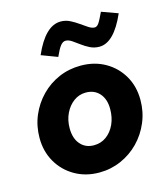

<svg xmlns="http://www.w3.org/2000/svg" viewBox="-114 -849 828 948"><g transform="rotate(-15 300.0 -375.0)"><path d="M277 10Q208 10 153 -21.5Q98 -53 66.5 -107.5Q35 -162 35 -231Q35 -292 57.5 -345Q80 -398 119.5 -438.5Q159 -479 211 -501.5Q263 -524 323 -524Q393 -524 447.5 -493Q502 -462 533.5 -408Q565 -354 565 -284Q565 -224 542.5 -170.5Q520 -117 480.5 -76.5Q441 -36 388.5 -13Q336 10 277 10ZM286 -127Q322 -127 349.5 -147Q377 -167 393 -201.5Q409 -236 409 -280Q409 -330 383 -359.5Q357 -389 313 -389Q279 -389 251.5 -369Q224 -349 207.5 -315Q191 -281 191 -239Q191 -187 217 -157Q243 -127 286 -127ZM228 -594 146 -625Q205 -760 284 -760Q309 -760 331 -749Q353 -738 372.5 -724Q392 -710 409 -699Q426 -688 440 -688Q451 -688 460.5 -701Q470 -714 489 -755L572 -725Q513 -590 438 -590Q412 -590 390 -601Q368 -612 349.5 -626Q331 -640 314.5 -651Q298 -662 283 -662Q269 -662 257 -647Q245 -632 228 -594Z"/></g></svg>

Font: Red Hat Mono
Style: Italic
Weight: 300
Italic angle: -12°
Monospace: yes
Designer: Pentagram, MCKL
Foundry: Pentagram, MCKL
Version: Version 1.023